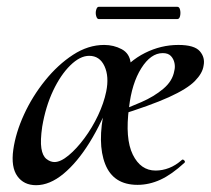

<svg xmlns="http://www.w3.org/2000/svg" viewBox="-20 -531 619 564"><path d="M86 13Q50 13 31 -13.5Q12 -40 19 -91Q26 -141 50.5 -194.5Q75 -248 112.5 -294.5Q150 -341 194.5 -370Q239 -399 286 -399Q314 -399 337.5 -386.5Q361 -374 364 -345Q351 -320 336 -295.5Q321 -271 307 -246Q280 -172 243.5 -113Q207 -54 166.5 -20.5Q126 13 86 13ZM140 -55Q158 -55 181.5 -74.5Q205 -94 228 -125Q251 -156 268 -192Q285 -228 292 -262Q301 -306 287 -336.5Q273 -367 242 -367Q215 -367 186.5 -339Q158 -311 136 -264.5Q114 -218 104 -159Q98 -118 101.5 -95.5Q105 -73 116.5 -64Q128 -55 140 -55ZM384 12Q313 12 289 -49Q265 -110 287 -211L323 -305Q359 -352 406 -375.5Q453 -399 504 -399Q551 -399 567 -380.5Q583 -362 578 -338Q575 -316 552.5 -293Q530 -270 476 -245.5Q422 -221 325 -191L326 -203Q358 -215 395 -231Q432 -247 459.5 -270Q487 -293 492 -323Q495 -334 492.5 -346Q490 -358 482 -366.5Q474 -375 458 -375Q423 -375 395 -330.5Q367 -286 359 -215Q347 -124 370 -77Q393 -30 437 -30Q457 -30 476.5 -37.5Q496 -45 514 -61Q517 -64 521 -60Q525 -56 522 -53Q484 -18 451 -3Q418 12 384 12ZM270 -475Q265 -475 262.5 -484Q260 -493 262.5 -502Q265 -511 270 -511H501Q507 -511 509 -502Q511 -493 509 -484Q507 -475 501 -475Z"/></svg>

Font: Cormorant Garamond Light SemiBold
Style: Italic
Weight: 600
Italic angle: -10°
Version: Version 4.001